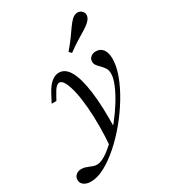

<svg xmlns="http://www.w3.org/2000/svg" viewBox="-273 -774 963 1075"><g transform="rotate(-30 209.0 -237.0)"><path d="M-5.4 192.7Q-33.5 192.7 -50.8 180.3Q-68.1 167.9 -68.1 147.3Q-68.1 127.6 -54.1 115.7Q-40.2 103.8 -19.7 103.8Q-6.3 103.8 4.9 107.3Q16 110.7 26.7 115.5Q37.4 120.3 48.4 123.7Q59.4 127.2 70.8 127.2Q95 127.2 128 106Q161.1 84.7 197.3 48.7Q233.5 12.7 268.2 -30.9Q302.8 -74.6 331 -120.2Q359.1 -165.8 376 -206.6Q393 -247.4 393 -276.1Q393 -297.3 383.9 -311.6Q374.9 -325.9 363.4 -337.1Q351.9 -348.3 342.9 -359.5Q333.9 -370.7 333.9 -385.7Q333.9 -403 346.7 -414.6Q359.5 -426.1 380.7 -426.1Q409.5 -426.1 425.5 -404.5Q441.5 -382.9 441.5 -343.8Q441.5 -296.1 420.1 -238.4Q398.6 -180.7 362.2 -120.3Q325.8 -59.9 279.7 -4Q233.5 52 183.3 96.2Q133.2 140.5 84.6 166.6Q36 192.7 -5.4 192.7ZM182.6 86.4Q188.8 16.9 189.1 -50.7Q189.3 -118.3 184.2 -177.3Q179.2 -236.3 169.3 -280.9Q159.3 -325.5 145.8 -351.1Q132.3 -376.7 116.8 -376.7Q105.6 -376.7 94 -365.3Q82.5 -353.9 67.5 -325.6L50.8 -295.5H20.1L45.2 -343Q67.7 -386.5 91.7 -406.3Q115.7 -426.1 141.9 -426.1Q182.6 -426.1 209.1 -378.4Q235.6 -330.6 248.3 -233.9Q261 -137.1 256.9 9.3Q245.5 23.2 234.2 35.9Q222.8 48.5 210.2 61Q197.5 73.5 182.6 86.4ZM261.5 -484.7 246.9 -499.2Q278.2 -535.9 298.3 -564.1Q318.5 -592.3 333 -613.1Q347.6 -633.9 361.5 -647.6Q379.4 -664.6 397.8 -665.7Q416.1 -666.7 428.7 -653.2Q440.3 -641.5 438.1 -623.8Q435.8 -606.2 416.9 -588.9Q402.2 -575.1 380.2 -561.7Q358.2 -548.3 328.9 -530.6Q299.6 -512.8 261.5 -484.7Z"/></g></svg>

Font: Playfair 5pt SemiExpanded Light 12pt
Style: Italic
Weight: 300
Italic angle: -15.6°
Version: Version 2.000;gftools[0.9.28]